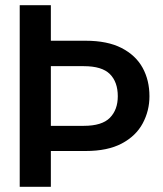

<svg xmlns="http://www.w3.org/2000/svg" viewBox="-20 -720 629 740"><path d="M56 0V-700H176V-563H310Q394 -563 448.5 -535Q503 -507 529.5 -459Q556 -411 556 -349Q556 -293 530 -244.5Q504 -196 449.5 -167Q395 -138 310 -138H176V0ZM176 -235H303Q373 -235 403.5 -266Q434 -297 434 -349Q434 -404 403.5 -434.5Q373 -465 303 -465H176Z"/></svg>

Font: Host Grotesk Light SemiBold
Style: Regular
Weight: 600
Version: Version 1.003